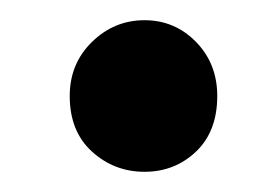

<svg xmlns="http://www.w3.org/2000/svg" viewBox="-20 -160 266 190"><path d="M49 -65Q49 -97 71 -118.5Q93 -140 123 -140Q153 -140 174 -118.5Q195 -97 195 -65Q195 -30 174 -10Q153 10 123 10Q93 10 71 -10Q49 -30 49 -65Z"/></svg>

Font: Mukta Mahee SemiBold
Style: Regular
Weight: 600
Designer: Shuchita Grover, Noopur Datye, Girish Dalvi, Yashodeep Gholap
Foundry: Ek Type
Version: Version 2.538;PS 1.000;hotconv 16.6.51;makeotf.lib2.5.65220;